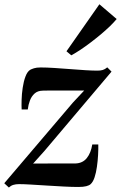

<svg xmlns="http://www.w3.org/2000/svg" viewBox="-34 -844 554 878"><path d="M351 -430Q338 -430 318.8 -430Q299.5 -430 276.8 -430Q254 -430 231.8 -430Q209.5 -430 191 -430Q172.5 -430 161.5 -429.5Q138 -429 124 -416.2Q110 -403.5 102.8 -384.2Q95.5 -365 93 -343.5H65Q64 -360 64.8 -387Q65.5 -414 69.8 -442.8Q74 -471.5 82.5 -494.2Q91 -517 104.5 -525Q110 -528 121.5 -531.8Q133 -535.5 151.5 -535.5Q179 -535.5 214.5 -533.2Q250 -531 287 -528Q324 -525 356.8 -523Q389.5 -521 411 -521Q426 -521 436 -524Q446 -527 456.5 -536L476 -516.5L169.5 -154L117.5 -96Q136.5 -96 162.2 -96.2Q188 -96.5 215.8 -96.5Q243.5 -96.5 268.5 -96.5Q293.5 -96.5 311 -96.5Q344 -97.5 363 -121.2Q382 -145 388 -183.5H415.5Q416 -162 414.5 -135Q413 -108 409.2 -81.2Q405.5 -54.5 398.5 -33.2Q391.5 -12 380.5 -2Q374 4 360.5 7.5Q347 11 324 11Q295.5 11 257.5 9Q219.5 7 180.2 4.5Q141 2 107.2 0Q73.5 -2 53 -2Q38 -2 26.8 1.5Q15.5 5 6.5 13.5L-14.5 -6L299.5 -375ZM270 -609.5 420.5 -824.5 499.5 -757Q488 -743 469.8 -725.2Q451.5 -707.5 429 -688.5Q406.5 -669.5 382.2 -651Q358 -632.5 334.8 -617Q311.5 -601.5 292 -591Z"/></svg>

Font: Merriweather 96pt SemiBold
Style: Italic
Weight: 600
Italic angle: -7.8°
Version: Version 2.101